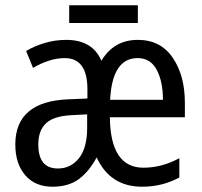

<svg xmlns="http://www.w3.org/2000/svg" viewBox="-20 -697 764 727"><path d="M242 -677V-610H502V-677ZM364 -467Q330 -546 231 -546Q188 -546 148.5 -534Q109 -522 79 -504L105 -440Q134 -457 164.5 -467Q195 -477 225 -477Q311 -477 311 -359V-324L239 -321Q38 -313 38 -150Q38 -77 75.5 -33.5Q113 10 179 10Q239 10 278 -18.5Q317 -47 346 -101Q397 10 518 10Q595 10 659 -25V-98Q593 -62 523 -62Q398 -62 396 -253H680V-308Q680 -411 634 -478.5Q588 -546 502 -546Q411 -546 364 -467ZM597 -319H397Q405 -477 501 -477Q550 -477 573.5 -432.5Q597 -388 597 -319ZM310 -213Q310 -137 279 -98Q248 -59 199 -59Q125 -59 125 -150Q125 -203 154.5 -230.5Q184 -258 253 -261L310 -264Z"/></svg>

Font: Noto Sans Display SemiCondensed
Style: Regular
Weight: 400
Width: 4
Designer: Monotype Design team
Foundry: Monotype Imaging Inc.
Version: 1.000